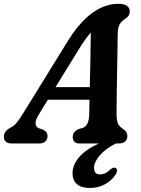

<svg xmlns="http://www.w3.org/2000/svg" viewBox="-54 -730 718 977"><path d="M144 -148.5Q126 -118.5 127 -101.5Q128 -84.5 143.5 -77.5L166 -70Q178.5 -63.5 183.2 -55.2Q188 -47 188 -38.5Q188 -20.5 176.5 -10.2Q165 0 145.5 0H6Q-34 0 -34 -34Q-34 -48.5 -26.2 -59.8Q-18.5 -71 4.5 -83.5Q19.5 -90.5 35.2 -111.2Q51 -132 67 -158.5L285 -511.5Q347 -613.5 412.5 -662Q478 -710.5 547 -710.5Q579.5 -710.5 593 -699.5Q606.5 -688.5 606.5 -672Q606.5 -649 584 -635Q566 -624 555.8 -607.8Q545.5 -591.5 545 -559.5Q544.5 -517 543.5 -459.2Q542.5 -401.5 541.5 -341Q540.5 -280.5 539.8 -228.8Q539 -177 539 -146.5Q540 -116.5 546.2 -101.2Q552.5 -86 576 -71Q594 -58.5 594 -37.5Q594 -21 583 -10.5Q572 0 552 0H535.5Q482.5 27 453.8 60.5Q425 94 424.5 124Q424.5 157.5 455.5 157.5Q482.5 157.5 505 134.5Q521.5 120.5 532 123.5Q538.5 125.5 541.2 134.5Q544 143.5 533.5 159Q518 185.5 483 206Q448 226.5 404 226.5Q359 226.5 337 206.5Q315 186.5 315 152Q315 109.5 348.2 70.2Q381.5 31 449 0H350Q331.5 0 323.8 -9.8Q316 -19.5 316 -33.5Q316 -59.5 347.5 -74L367.5 -79Q399 -92 400 -148Q400.5 -180.5 401.5 -222.5H189.5ZM343 -472.5 228.5 -286.5H403Q404.5 -353 406 -427Q407.5 -501 408 -564.5Q394.5 -549 378.2 -526.8Q362 -504.5 343 -472.5Z"/></svg>

Font: Fraunces 72pt S100 SemiBold
Style: Italic
Weight: 600
Italic angle: -16°
Version: Version 1.000; ttfautohint (v1.8.3)